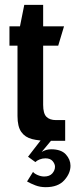

<svg xmlns="http://www.w3.org/2000/svg" viewBox="-20 -578 309 788"><path d="M178.2 0Q140.2 0 111.6 -7.2Q83 -14.4 67.4 -36.4Q51.8 -58.4 51.8 -102V-390.5H18.8V-470H62L79.6 -558H157.1V-470H242.8L218.9 -390.5H157.1V-147.9Q157.1 -112.2 170.5 -98.7Q183.9 -85.1 210.3 -85.1H247.5V0ZM167.6 190.2Q144.6 190.2 125.4 182.8Q106.3 175.5 91 166.8L115.6 127.4Q120.6 134.4 134.4 140.4Q148.2 146.4 161.3 146.4Q183.3 146.4 194.5 133.9Q205.7 121.3 205.7 106.3Q205.7 94.9 196.2 83.4Q186.6 71.8 166.3 71.8Q153.9 71.8 142.5 76.4Q131.2 80.9 125.2 87.2L95 65.3L147 -2H190.7L151 45.7Q168.7 34.7 190.1 34.7Q231 34.7 250.2 55.7Q269.3 76.7 269.3 102.3Q269.3 133.6 243.7 161.9Q218.1 190.2 167.6 190.2Z"/></svg>

Font: Smooch Sans Thin
Style: Regular
Weight: 100
Designer: Robert E. Leuschke
Foundry: Robert E. Leuschke
Version: Version 1.010